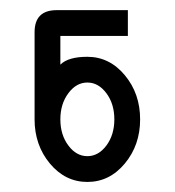

<svg xmlns="http://www.w3.org/2000/svg" viewBox="-20 -799 348 382"><path d="M153.8 -488.3Q175.8 -488.3 191.7 -509.5Q207.5 -530.8 207.5 -561.5Q207.5 -592.3 191.7 -613.5Q175.8 -634.8 153.8 -634.8Q131.8 -634.8 116 -613.5Q100.1 -592.3 100.1 -561.5Q100.1 -530.8 116 -509.5Q131.8 -488.3 153.8 -488.3ZM153.8 -437Q109.9 -437 79.3 -473.6Q48.8 -510.3 48.8 -561.5V-734.9Q48.8 -778.8 92.8 -778.8H234.4V-727.5H100.1V-670.4Q115.7 -686 153.8 -686Q197.8 -686 228.3 -649.4Q258.8 -612.8 258.8 -561.5Q258.8 -510.3 228.3 -473.6Q197.8 -437 153.8 -437Z"/></svg>

Font: Catrinity
Style: Regular
Weight: 400
Designer: Alexander Lange
Foundry: High-Logic / Made with FontCreator
Version: Version 2.090;May 20, 2024;FontCreator 15.0.0.2974 64-bit